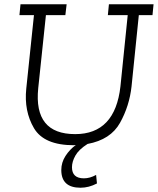

<svg xmlns="http://www.w3.org/2000/svg" viewBox="-20 -670 739 899"><path d="M76 -650H292L286 -599H195L159 -257Q137 -42 332 -42Q519 -42 544 -266L578 -599H485L490 -650H699L694 -599H630L596 -266Q586 -174 542 -95Q498 -16 390 4Q349 30 333 58.5Q317 87 317 113Q317 165 373 165Q401 165 430 149L434 189Q396 209 357 209Q267 209 267 126Q267 91 286.5 60.5Q306 30 335 9Q333 9 330.5 9.5Q328 10 326 10Q186 10 139 -70Q92 -150 103 -255L139 -599H71Z"/></svg>

Font: Zilla Slab Light
Style: Italic
Weight: 300
Italic angle: -6°
Designer: Typotheque.com
Foundry: Typotheque type foundry
Version: Version 1.1; 2017; ttfautohint (v1.6)